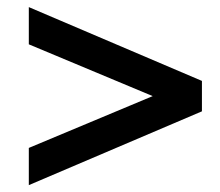

<svg xmlns="http://www.w3.org/2000/svg" viewBox="-20 -654 631 551"><path d="M62.7 -122.7V-229.5L418.2 -378.2L62.7 -526.8V-633.6L559.5 -421.8V-334.5Z"/></svg>

Font: Spartan
Style: Bold
Weight: 700
Designer: Matt Bailey, Mirko Velimirovic
Foundry: Matt Bailey
Version: Version 1.005